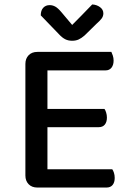

<svg xmlns="http://www.w3.org/2000/svg" viewBox="-20 -841 583 862"><path d="M94 -381H193V-8Q188 -6 175 -2.5Q162 1 148 1Q123 1 108.5 -14Q94 -29 94 -53ZM193 -231H94V-554Q94 -578 108.5 -593Q123 -608 148 -608Q162 -608 175 -605Q188 -602 193 -599ZM148 -270V-352H449Q453 -347 456.5 -336Q460 -325 460 -313Q460 -293 450.5 -281.5Q441 -270 423 -270ZM148 1V-81H484Q488 -76 491.5 -65.5Q495 -55 495 -42Q495 -22 485.5 -10.5Q476 1 458 1ZM148 -525V-608H480Q483 -602 486.5 -591.5Q490 -581 490 -569Q490 -549 480.5 -537Q471 -525 454 -525ZM304 -729Q323 -748 346 -771.5Q369 -795 394 -821Q414 -820 429 -809Q444 -798 444 -781Q444 -768 436 -757.5Q428 -747 413 -734L360 -682Q345 -669 332.5 -663.5Q320 -658 304 -658Q286 -658 272.5 -665Q259 -672 246 -686L163 -772Q163 -794 174 -806Q185 -818 203 -818Q216 -818 228 -811.5Q240 -805 256 -786Z"/></svg>

Font: Baloo Tamma 2 Medium
Style: Regular
Weight: 500
Designer: Divya Kowshik, Shuchita Grover and Ek Type
Foundry: Ek Type
Version: Version 1.700